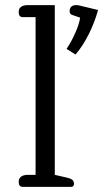

<svg xmlns="http://www.w3.org/2000/svg" viewBox="-20 -730 418 750"><path d="M240 -539Q259 -567 274.5 -602.5Q290 -638 293 -661L264 -671Q252 -674 252 -686Q252 -698 258.5 -704Q265 -710 277 -710Q284 -710 288 -709L363 -691Q351 -646 328 -599Q305 -552 275 -517ZM53 -20Q53 -33 62.5 -40Q72 -47 88 -47H119V-663H69Q53 -663 53 -683Q53 -697 62.5 -703.5Q72 -710 88 -710H194V-47L242 -36Q256 -33 262.5 -27.5Q269 -22 269 -12Q269 0 257 0H69Q53 0 53 -20Z"/></svg>

Font: Maitree
Style: Regular
Weight: 400
Designer: CadsonDemak Team
Foundry: CadsonDemak
Version: Version 1.000